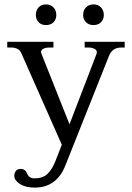

<svg xmlns="http://www.w3.org/2000/svg" viewBox="-20 -660 600 873"><path d="M143 -592Q143 -613 155.5 -626.5Q168 -640 189 -640Q210 -640 223 -626.5Q236 -613 236 -592Q236 -572 223.5 -559Q211 -546 189 -546Q168 -546 155.5 -559Q143 -572 143 -592ZM358 -592Q358 -613 371 -626.5Q384 -640 405 -640Q426 -640 439 -626.5Q452 -613 452 -592Q452 -572 439.5 -559Q427 -546 405 -546Q384 -546 371 -559Q358 -572 358 -592ZM547 -470V-444H533Q511 -444 497 -434.5Q483 -425 474 -402L277 93Q237 193 138 193Q96 193 70.5 176.5Q45 160 45 140Q45 127 52 117.5Q59 108 74 108Q95 108 103 129Q112 151 137 151Q174 151 195.5 131Q217 111 233 70L261 -2L77 -418Q66 -444 29 -444H13V-470H223V-444H207Q185 -444 174 -436.5Q163 -429 168 -417L296 -95L419 -415Q424 -429 412 -436.5Q400 -444 381 -444H365V-470Z"/></svg>

Font: TavirajRegular
Style: Regular
Weight: 400
Designer: Katatrad Team
Foundry: CadsonDemak
Version: Version 1.000